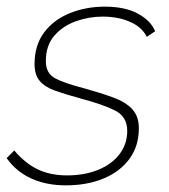

<svg xmlns="http://www.w3.org/2000/svg" viewBox="-34 -548 509 578"><path d="M164 10Q106 10 60.5 -10.5Q15 -31 -14 -72L9 -95Q41 -57 79 -38.5Q117 -20 168 -20Q220 -20 261 -36.5Q302 -53 325.5 -83.5Q349 -114 349 -154Q349 -197 312 -215.5Q275 -234 207 -252Q163 -264 132 -275Q101 -286 85.5 -304.5Q70 -323 70 -355Q70 -412 99 -450.5Q128 -489 176.5 -508.5Q225 -528 282 -528Q342 -528 381 -507Q420 -486 433 -454L408 -437Q393 -467 357 -482.5Q321 -498 275 -498Q234 -498 194.5 -484Q155 -470 129.5 -440.5Q104 -411 104 -364Q104 -327 132.5 -312Q161 -297 220 -282Q270 -268 307 -254.5Q344 -241 364 -219.5Q384 -198 384 -162Q384 -108 355.5 -69.5Q327 -31 277.5 -10.5Q228 10 164 10Z"/></svg>

Font: Raleway ExtraLight
Style: Italic
Weight: 200
Italic angle: -12°
Designer: Matt McInerney, Pablo Impallari, Rodrigo Fuenzalida
Foundry: Matt McInerney, Pablo Impallari, Rodrigo Fuenzalida
Version: Version 4.026